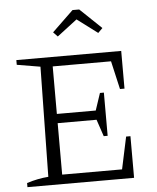

<svg xmlns="http://www.w3.org/2000/svg" viewBox="-59 -925 797 974"><g transform="rotate(-5 340.0 -437.5)"><path d="M562 -212H584V0H41V-21Q69 -30 96.5 -35.5Q124 -41 151 -43L160 -603L41 -623V-647H575V-455H552L519 -599H222V-357H420L449 -444H469V-224H449L420 -310H222V-48H527ZM381 -875 490 -771 467 -748 363 -826 261 -748 239 -771 347 -875Z"/></g></svg>

Font: Piazzolla Light
Style: Regular
Weight: 300
Designer: Juan Pablo del Peral
Foundry: Huerta Tipografica
Version: Version 1.330